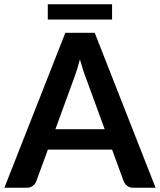

<svg xmlns="http://www.w3.org/2000/svg" viewBox="-26 -876 746 896"><path d="M462.5 -273 374.5 -513.5Q368 -529.5 361 -551.5Q354 -573.5 347 -599Q340.5 -573.5 333.5 -551.2Q326.5 -529 320 -512.5L232.5 -273ZM700 0H596Q578.5 0 567.5 -8.8Q556.5 -17.5 551 -30.5L497 -178H197.5L143.5 -30.5Q139.5 -19 128 -9.5Q116.5 0 99.5 0H-5.5L279 -723H416ZM197 -856H497V-785H197Z"/></svg>

Font: LatoLatin
Style: Bold
Weight: 700
Designer: Lukasz Dziedzic with Adam Twardoch and Botio Nikoltchev
Foundry: tyPoland Lukasz Dziedzic
Version: Version 2.015; 2015-08-06; http://www.latofonts.com/